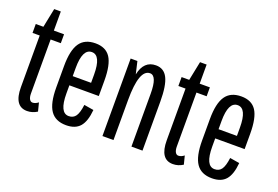

<svg xmlns="http://www.w3.org/2000/svg" viewBox="-94 -957 1822 1257"><g transform="rotate(20 817.0 -329.0)"><path d="M160 15Q70 15 70 -118V-478H20V-540H73L100 -673H146V-540H217V-478H146V-102Q146 -77 154 -63Q162 -49 175 -49Q195 -49 215 -65L230 -6Q197 15 160 15Z M432 15Q357 15 322.5 -35.5Q288 -86 288 -195V-345Q288 -454 322.5 -504.5Q357 -555 432 -555Q504 -555 536.5 -505.5Q569 -456 569 -345V-238H364V-181Q364 -47 428 -47Q460 -47 476.5 -71Q493 -95 500 -151L567 -140Q560 -59 528 -22Q496 15 432 15ZM364 -302H492V-359Q492 -493 429 -493Q364 -493 364 -359Z M681 0V-540H728L748 -454Q769 -555 853 -555Q909 -555 934.5 -504Q960 -453 960 -341V0H883V-368Q883 -493 834 -493Q758 -493 758 -279V0Z M1176 15Q1086 15 1086 -118V-478H1036V-540H1089L1116 -673H1162V-540H1233V-478H1162V-102Q1162 -77 1170 -63Q1178 -49 1191 -49Q1211 -49 1231 -65L1246 -6Q1213 15 1176 15Z M1448 15Q1373 15 1338.5 -35.5Q1304 -86 1304 -195V-345Q1304 -454 1338.5 -504.5Q1373 -555 1448 -555Q1520 -555 1552.5 -505.5Q1585 -456 1585 -345V-238H1380V-181Q1380 -47 1444 -47Q1476 -47 1492.5 -71Q1509 -95 1516 -151L1583 -140Q1576 -59 1544 -22Q1512 15 1448 15ZM1380 -302H1508V-359Q1508 -493 1445 -493Q1380 -493 1380 -359Z"/></g></svg>

Font: Pathway Gothic One
Style: Regular
Weight: 400
Version: Version 1.003; ttfautohint (v1.8.4.7-5d5b);gftools[0.9.26]